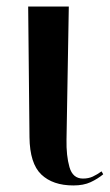

<svg xmlns="http://www.w3.org/2000/svg" viewBox="-20 -556 337 586"><path d="M204 10Q141 10 106 -23.5Q71 -57 70 -137L66 -536H190L183 -130Q182 -81 192 -46Q202 -11 233 -11Q250 -11 263 -17Q276 -23 290 -33L295 -24Q278 -10 256.5 0Q235 10 204 10Z"/></svg>

Font: Noto Serif Display ExtraCondensed SemiBold
Style: Regular
Weight: 600
Width: 2
Designer: Monotype Design Team
Foundry: Monotype Imaging Inc.
Version: Version 2.009